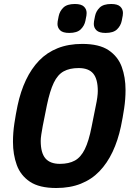

<svg xmlns="http://www.w3.org/2000/svg" viewBox="-20 -930 659 962"><path d="M262 12Q177 12 130 -19.5Q83 -51 64 -103.5Q45 -156 45 -219Q45 -265 52 -311.5Q59 -358 68 -401Q83 -472 110 -529Q137 -586 176 -626.5Q215 -667 269 -688.5Q323 -710 392 -710Q477 -710 524 -678.5Q571 -647 590 -595Q609 -543 609 -479Q609 -433 602 -386.5Q595 -340 586 -297Q571 -226 544 -169Q517 -112 478 -71.5Q439 -31 385 -9.5Q331 12 262 12ZM280 -109Q325 -109 355 -125.5Q385 -142 405 -182.5Q425 -223 439 -295L460 -400Q465 -423 467.5 -442Q470 -461 470 -474Q470 -534 447 -561.5Q424 -589 374 -589Q329 -589 299 -572.5Q269 -556 249.5 -515.5Q230 -475 215 -403L194 -298Q190 -276 187 -256.5Q184 -237 184 -224Q184 -164 207.5 -136.5Q231 -109 280 -109ZM327 -765Q295 -765 281.5 -778Q268 -791 268 -810Q268 -815 269 -823Q270 -831 274 -849Q279 -874 297.5 -892Q316 -910 355 -910Q387 -910 400.5 -897Q414 -884 414 -865Q414 -860 413 -852Q412 -844 408 -826Q403 -801 384.5 -783Q366 -765 327 -765ZM509 -765Q477 -765 463.5 -778Q450 -791 450 -810Q450 -815 451 -823Q452 -831 456 -849Q461 -874 479.5 -892Q498 -910 537 -910Q569 -910 582.5 -897Q596 -884 596 -865Q596 -860 595 -852Q594 -844 590 -826Q585 -801 566.5 -783Q548 -765 509 -765Z"/></svg>

Font: IBM Plex Sans Condensed
Style: Bold Italic
Weight: 700
Width: 3
Italic angle: -11.31°
Designer: Mike Abbink, Paul van der Laan, Pieter van Rosmalen
Foundry: Bold Monday
Version: Version 3.201